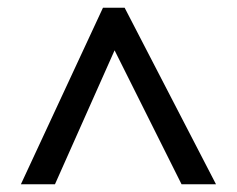

<svg xmlns="http://www.w3.org/2000/svg" viewBox="-20 -739 612 496"><path d="M34 -263 246 -719H302L538 -263H449L276 -609L122 -263Z"/></svg>

Font: Noto Sans Cham Medium
Style: Regular
Weight: 500
Version: Version 2.002